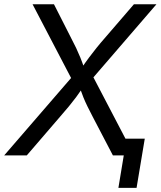

<svg xmlns="http://www.w3.org/2000/svg" viewBox="-39 -748 773 924"><path d="M-19 0 332.5 -406.7 321.3 -337.9 117.7 -727.5H220.7L299.3 -572.8Q316.4 -540.5 327.4 -517.1Q338.4 -493.7 347.7 -470.9Q356.9 -448.2 367.2 -417.5H351.6Q372.1 -447.8 389.2 -470.7Q406.2 -493.7 425.3 -517.3Q444.3 -541 472.2 -572.8L605.5 -727.5H713.9L381.3 -341.8L392.6 -410.2L606.9 0H504.4L407.7 -185.1Q392.6 -214.4 381.8 -236.1Q371.1 -257.8 362.3 -279.5Q353.5 -301.3 343.3 -330.6H362.8Q343.3 -301.8 326.9 -279.8Q310.5 -257.8 292.5 -236.1Q274.4 -214.4 249 -185.1L89.8 0ZM530.8 156.2 556.6 0H520.5L533.2 -80.6H657.7L618.2 156.2Z"/></svg>

Font: Inter 16pt
Style: Italic
Weight: 400
Italic angle: -9.3988°
Version: Version 4.001;git-66647c0bb